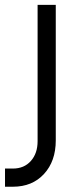

<svg xmlns="http://www.w3.org/2000/svg" viewBox="-79 -562 314 766"><path d="M-59 183V110.5H-27.8Q17.2 110.5 44.1 80.2Q71 50 71 1.2V-542.5H143.5V-2Q143.5 81 96.6 132Q49.8 183 -27.8 183Z"/></svg>

Font: Mohave Light
Style: Regular
Weight: 300
Designer: Gumpita Rahayu
Foundry: Tokotype
Version: Version 2.003